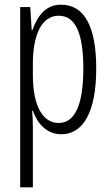

<svg xmlns="http://www.w3.org/2000/svg" viewBox="-20 -562 471 818"><path d="M240 -542C176 -542 141 -497 118 -434H115L109 -532H66V236H120V-19C120 -45 119 -70 117 -90H120C139 -37 178 10 241 10C334 10 390 -84 390 -270C390 -452 338 -542 240 -542ZM230 -495C304 -495 335 -416 335 -269C335 -103 293 -38 230 -38C162 -38 120 -111 120 -242V-289C120 -417 159 -495 230 -495Z"/></svg>

Font: Noto Sans Display Condensed Light
Style: Regular
Weight: 300
Width: 3
Designer: Monotype Design Team
Foundry: Monotype Imaging Inc.
Version: Version 1.900